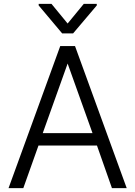

<svg xmlns="http://www.w3.org/2000/svg" viewBox="-20 -966 696 988"><path d="M290 -729H366L632 2H556L479 -217H178L100 2H24ZM328 -639 200 -281H456ZM411 -946H478V-938L356 -794H300L179 -938V-946H245L328 -845Z"/></svg>

Font: Sinter Normal
Style: Regular
Weight: 350
Foundry: Adobe & rsms
Version: Version 1.000